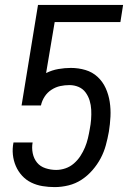

<svg xmlns="http://www.w3.org/2000/svg" viewBox="-20 -755 540 783"><path d="M203 8Q178 8 153.5 4Q129 0 107.5 -10.5Q86 -21 70 -38.5Q54 -56 44.5 -78Q35 -100 32.5 -124.5Q30 -149 35 -174H113Q109 -152 113.5 -130Q118 -108 131 -92Q144 -76 165.5 -69Q187 -62 209 -62Q228 -62 247 -68.5Q266 -75 281.5 -88.5Q297 -102 308 -119Q319 -136 326.5 -154Q334 -172 338.5 -191Q343 -210 346 -228Q350 -248 351.5 -268Q353 -288 352 -307.5Q351 -327 345.5 -345Q340 -363 329 -378Q318 -393 300.5 -400.5Q283 -408 263 -408Q244 -408 225.5 -404Q207 -400 190 -389Q173 -378 162 -361Q151 -344 147 -325H68L135 -735H482L471 -665H203L168 -457Q192 -469 218 -473.5Q244 -478 269 -478Q300 -478 328.5 -469.5Q357 -461 378 -441.5Q399 -422 411 -395.5Q423 -369 427.5 -339.5Q432 -310 430.5 -279.5Q429 -249 424 -218Q419 -190 411.5 -162.5Q404 -135 390.5 -109.5Q377 -84 357 -61Q337 -38 312.5 -22Q288 -6 259.5 1Q231 8 203 8Z"/></svg>

Font: Iosevka Custom
Style: Italic
Weight: 400
Italic angle: -9°
Monospace: yes
Designer: Belleve Invis
Foundry: Belleve Invis
Version: Version 30.3.3; ttfautohint (v1.8.3)